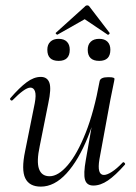

<svg xmlns="http://www.w3.org/2000/svg" viewBox="-20 -681 505 714"><path d="M131.8 13Q89 13 73.9 -18.3Q58.8 -49.6 73.4 -119L109.2 -297Q115 -327.6 110.1 -341.4Q105.2 -355.2 93 -355.2Q82.2 -355.2 65.2 -342.8Q48.2 -330.4 27.4 -309Q23.4 -305 19.4 -309Q15.4 -313 19.4 -317Q52.2 -355 79 -375Q105.8 -395 131.6 -395Q156 -395 163.7 -373.2Q171.4 -351.4 159.6 -297L127.8 -138Q115.4 -80.4 125 -53Q134.6 -25.6 164.4 -25.6Q196.6 -25.6 231.9 -66.8Q267.2 -108 298.6 -187.1Q330 -266.2 350.4 -378.8L362.8 -377.8Q343 -261.4 307.6 -173.2Q272.2 -85 227.2 -36Q182.2 13 131.8 13ZM327.2 9Q302.4 9 296.1 -12.7Q289.8 -34.4 299.2 -86.6L350.4 -378.8Q353 -394 382.4 -394Q396.8 -394 401.3 -392.2Q405.8 -390.4 405.8 -387.6Q405.8 -384.4 400.8 -361.2Q395.8 -338 390.8 -312L349.8 -89Q340 -30.4 366.4 -30.4Q378 -30.4 396.1 -42Q414.2 -53.6 435.6 -76Q438.6 -80 443 -75.5Q447.4 -71 443.6 -67.8Q409.2 -28.8 381.5 -9.9Q353.8 9 327.2 9ZM349 -454.6Q306.2 -454.6 306.2 -496Q306.2 -515.2 317.5 -525.9Q328.8 -536.6 349 -536.6Q369 -536.6 379.7 -525.9Q390.4 -515.2 390.4 -496Q390.4 -454.6 349 -454.6ZM198 -454.6Q156 -454.6 156 -496Q156 -515.2 167.3 -525.9Q178.6 -536.6 198 -536.6Q218 -536.6 228.7 -525.9Q239.4 -515.2 239.4 -496Q239.4 -454.6 198 -454.6ZM193.8 -552.2Q192.6 -551.2 189.1 -554.3Q185.6 -557.4 187.8 -559.2L295 -656Q299 -661 304.5 -661Q310 -661 313 -656L387.2 -559.2Q389.2 -557.4 385.8 -553.9Q382.4 -550.4 380.2 -552.2L295 -609.6Z"/></svg>

Font: Cormorant Infant Light
Style: Italic
Weight: 300
Italic angle: -10°
Designer: Christian Thalmann (Catharsis Fonts)
Foundry: Catharsis Fonts
Version: Version 4.001